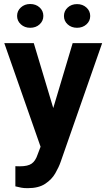

<svg xmlns="http://www.w3.org/2000/svg" viewBox="-20 -749 543 982"><path d="M152.8 -528.3 252.4 -196.3 351.6 -528.3H502.4L290 79.6Q280.8 106 262.9 137.2Q245.1 168.5 211.4 190.9Q177.7 213.4 121.6 213.4Q101.6 213.4 88.9 210.9Q76.2 208.5 58.6 204.1V101.1Q64 101.1 70.1 101.3Q76.2 101.6 81.1 101.6Q123 101.6 142.3 87.6Q161.6 73.7 171.9 42.5L187.5 1.5L2 -528.3ZM67.4 -667.5Q67.4 -693.4 86.7 -710.9Q106 -728.5 134.3 -728.5Q163.6 -728.5 182.6 -710.9Q201.7 -693.4 201.7 -667.5Q201.7 -642.1 182.6 -624.5Q163.6 -606.9 134.3 -606.9Q106 -606.9 86.7 -624.5Q67.4 -642.1 67.4 -667.5ZM307.1 -667Q307.1 -692.9 326.2 -710.4Q345.2 -728 374 -728Q402.8 -728 422.1 -710.4Q441.4 -692.9 441.4 -667Q441.4 -641.6 422.1 -624.3Q402.8 -606.9 374 -606.9Q345.2 -606.9 326.2 -624.3Q307.1 -641.6 307.1 -667Z"/></svg>

Font: Vazirmatn RD UI FD
Style: Bold
Weight: 700
Designer: Saber Rastikerdar
Foundry: Saber Rastikerdar
Version: Version 33.003